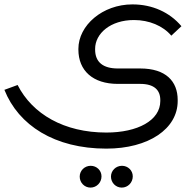

<svg xmlns="http://www.w3.org/2000/svg" viewBox="-20 -484 885 872"><path d="M463 191C655 191 787 101 787 -25V-30C787 -115 733 -173 617 -173H515C449 -173 412 -201 412 -259V-262C412 -332 482 -393 588 -393H589C657 -393 720 -367 758 -322L804 -365C751 -428 672 -464 582 -464H581C446 -464 336 -369 336 -262V-259C336 -163 402 -103 515 -103H617C680 -103 708 -75 708 -30V-25C708 63 605 118 463 118C271 118 127 34 60 -98L0 -76C64 85 228 191 463 191ZM391 368C419 368 441 345 441 317C441 290 419 269 392 269C364 269 342 291 342 318C342 346 364 368 391 368ZM533 368C561 368 583 345 583 317C583 290 561 269 534 269C506 269 484 291 484 318C484 346 506 368 533 368Z"/></svg>

Font: Juman Normal
Style: Regular
Weight: 300
Designer: Bandar Raffah (Arabic) Julieta Ulanovsky (Latin)
Foundry: Caramella
Version: Version 5.022;PS 005.022;hotconv 1.0.88;makeotf.lib2.5.64775